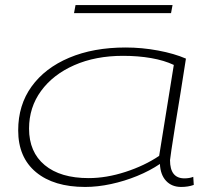

<svg xmlns="http://www.w3.org/2000/svg" viewBox="-20 -730 840 760"><path d="M697 10Q660 10 637.5 -14Q615 -38 613 -81Q573 -54 523 -33.5Q473 -13 419.5 -1.5Q366 10 317 10Q193 10 122.5 -48.5Q52 -107 52 -214Q52 -314 105 -387.5Q158 -461 254 -501.5Q350 -542 477 -542Q542 -542 606 -530Q670 -518 716 -498Q706 -431 694.5 -361.5Q683 -292 673.5 -233Q664 -174 658.5 -136.5Q653 -99 653 -96Q653 -24 710 -24Q730 -24 745 -30L747 2Q725 10 697 10ZM610 -113 668 -473Q630 -491 578.5 -500Q527 -509 467 -509Q358 -509 274 -472Q190 -435 142.5 -370Q95 -305 95 -221Q95 -128 157 -76.5Q219 -25 331 -25Q401 -25 476.5 -49.5Q552 -74 610 -113ZM273 -678 279 -710H663L657 -678Z"/></svg>

Font: Georama ExtraExtended ExtraLight
Style: Italic
Weight: 200
Width: 8
Italic angle: -9°
Designer: Jean-Baptiste Levee
Foundry: Production Type
Version: Version 1.000